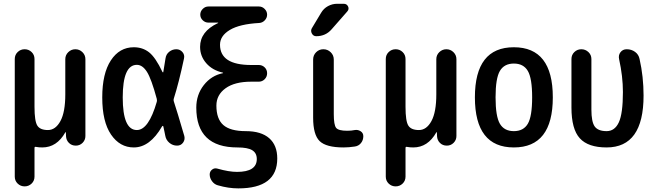

<svg xmlns="http://www.w3.org/2000/svg" viewBox="-20 -785 3540 1035"><path d="M59.6 167V-466.8Q59.6 -489.3 75.2 -504.4Q90.8 -519.5 112.8 -519.5Q134.8 -519.5 150.4 -504.4Q166 -489.3 166 -466.8V-209Q166 -131.8 181.2 -107.9Q196.3 -84 238.3 -84Q279.3 -84 305.7 -132.3Q332 -180.7 332 -276.4V-465.8Q332 -488.3 348.1 -503.9Q364.3 -519.5 386.2 -519.5Q408.2 -519.5 424.3 -503.9Q440.4 -488.3 440.4 -465.8V-51.8Q440.4 -30.3 425.3 -15.1Q410.2 0 388.7 0Q366.2 0 351.6 -14.6Q336.9 -29.3 335.9 -50.8L335 -72.3H334Q332 -72.3 332 -71.3Q286.1 9.8 208 9.8Q189.5 9.8 173.8 6.8Q166 4.9 166 12.7V167Q166 189.5 150.4 204.6Q134.8 219.7 112.8 219.7Q90.8 219.7 75.2 204.6Q59.6 189.5 59.6 167Z M717.8 -435.5Q641.6 -435.5 641.6 -259.8Q641.6 -84 717.8 -84Q781.2 -84 825.2 -236.3Q827.1 -241.2 825.2 -252Q795.9 -360.4 772 -397.9Q748 -435.5 717.8 -435.5ZM701.2 9.8Q626 9.8 578.6 -59.6Q531.2 -128.9 531.2 -259.8Q531.2 -388.7 577.6 -459.5Q624 -530.3 701.2 -530.3Q749 -530.3 783.7 -502.9Q818.4 -475.6 855.5 -397.5Q856.4 -395.5 858.4 -395Q860.4 -394.5 860.4 -397.5Q867.2 -435.5 872.1 -469.7Q875 -492.2 892.1 -505.9Q909.2 -519.5 930.7 -519.5Q950.2 -519.5 963.4 -504.4Q976.6 -489.3 971.7 -468.8Q944.3 -339.8 917 -253.9Q914.1 -246.1 917 -238.3Q933.6 -188.5 973.6 -51.8Q978.5 -32.2 966.8 -16.1Q955.1 0 934.6 0Q911.1 0 893.1 -15.1Q875 -30.3 871.1 -52.7Q870.1 -58.6 866.2 -76.7Q862.3 -94.7 860.4 -103.5Q858.4 -109.4 853.5 -103.5Q788.1 9.8 701.2 9.8Z M1259.8 9.8Q1038.1 9.8 1038.1 -205.1Q1038.1 -274.4 1078.6 -326.2Q1119.1 -377.9 1181.6 -390.6Q1182.6 -390.6 1182.6 -391.6Q1182.6 -393.6 1180.7 -393.6Q1125 -406.2 1091.8 -444.3Q1058.6 -482.4 1058.6 -532.2Q1058.6 -615.2 1154.3 -660.2Q1156.2 -660.2 1156.2 -662.1Q1156.2 -663.1 1155.3 -663.1H1103.5Q1085.9 -663.1 1072.8 -675.8Q1059.6 -688.5 1059.6 -706.1Q1059.6 -723.6 1072.8 -736.8Q1085.9 -750 1103.5 -750H1376Q1393.6 -750 1406.7 -736.8Q1419.9 -723.6 1419.9 -706.1Q1419.9 -688.5 1407.2 -675.3Q1394.5 -662.1 1377 -661.1Q1271.5 -655.3 1218.8 -623.5Q1166 -591.8 1166 -543.9Q1166 -434.6 1334 -434.6H1375Q1393.6 -434.6 1406.7 -421.9Q1419.9 -409.2 1419.9 -390.1Q1419.9 -371.1 1406.7 -357.9Q1393.6 -344.7 1375 -344.7H1334Q1245.1 -344.7 1195.8 -309.1Q1146.5 -273.4 1146.5 -215.8Q1146.5 -143.6 1184.1 -110.8Q1221.7 -78.1 1304.7 -78.1Q1387.7 -78.1 1431.2 -40Q1474.6 -2 1474.6 69.3Q1474.6 230.5 1264.6 230.5Q1210.9 230.5 1154.3 213.9Q1135.7 209 1123 191.9Q1110.4 174.8 1110.4 155.3Q1110.4 139.6 1123 129.4Q1135.7 119.1 1152.3 124Q1213.9 141.6 1257.8 141.6Q1364.3 141.6 1364.3 72.3Q1364.3 40 1339.8 24.9Q1315.4 9.8 1259.8 9.8Z M1892.6 -84Q1909.2 -86.9 1923.8 -77.6Q1938.5 -68.4 1938.5 -50.8Q1938.5 -29.3 1925.8 -13.7Q1913.1 2 1892.6 4.9Q1860.4 9.8 1832 9.8Q1738.3 9.8 1703.1 -24.4Q1668 -58.6 1668 -150.4V-463.9Q1668 -487.3 1684.1 -503.4Q1700.2 -519.5 1723.1 -519.5Q1746.1 -519.5 1762.7 -503.4Q1779.3 -487.3 1779.3 -463.9V-169.9Q1779.3 -111.3 1792 -95.7Q1804.7 -80.1 1851.6 -80.1Q1874 -80.1 1892.6 -84ZM1684.6 -589.8Q1668.9 -589.8 1661.1 -604.5Q1653.3 -619.1 1661.1 -632.8L1710.9 -715.8Q1724.6 -739.3 1748 -752Q1771.5 -764.6 1796.9 -764.6H1833Q1849.6 -764.6 1856.4 -750Q1863.3 -735.4 1851.6 -722.7L1767.6 -627Q1735.4 -589.8 1684.6 -589.8Z M2059.6 167V-466.8Q2059.6 -489.3 2075.2 -504.4Q2090.8 -519.5 2112.8 -519.5Q2134.8 -519.5 2150.4 -504.4Q2166 -489.3 2166 -466.8V-209Q2166 -131.8 2181.2 -107.9Q2196.3 -84 2238.3 -84Q2279.3 -84 2305.7 -132.3Q2332 -180.7 2332 -276.4V-465.8Q2332 -488.3 2348.1 -503.9Q2364.3 -519.5 2386.2 -519.5Q2408.2 -519.5 2424.3 -503.9Q2440.4 -488.3 2440.4 -465.8V-51.8Q2440.4 -30.3 2425.3 -15.1Q2410.2 0 2388.7 0Q2366.2 0 2351.6 -14.6Q2336.9 -29.3 2335.9 -50.8L2335 -72.3H2334Q2332 -72.3 2332 -71.3Q2286.1 9.8 2208 9.8Q2189.5 9.8 2173.8 6.8Q2166 4.9 2166 12.7V167Q2166 189.5 2150.4 204.6Q2134.8 219.7 2112.8 219.7Q2090.8 219.7 2075.2 204.6Q2059.6 189.5 2059.6 167Z M2825.2 -402.8Q2801.8 -442.4 2750 -442.4Q2698.2 -442.4 2674.8 -402.8Q2651.4 -363.3 2651.4 -260.3Q2651.4 -157.2 2674.8 -117.7Q2698.2 -78.1 2750 -78.1Q2801.8 -78.1 2825.2 -117.7Q2848.6 -157.2 2848.6 -260.3Q2848.6 -363.3 2825.2 -402.8ZM2960 -260.3Q2960 9.8 2750 9.8Q2540 9.8 2540 -260.3Q2540 -530.3 2750 -530.3Q2960 -530.3 2960 -260.3Z M3250 9.8Q3150.4 9.8 3105.5 -39.6Q3060.5 -88.9 3060.5 -205.1V-466.8Q3060.5 -489.3 3076.2 -504.4Q3091.8 -519.5 3113.8 -519.5Q3135.7 -519.5 3151.9 -504.4Q3168 -489.3 3168 -466.8V-194.3Q3168 -127.9 3186 -103Q3204.1 -78.1 3250 -78.1Q3293.9 -78.1 3315.9 -125.5Q3337.9 -172.9 3337.9 -289.1Q3337.9 -373 3317.4 -465.8Q3312.5 -487.3 3324.7 -503.4Q3336.9 -519.5 3358.4 -519.5Q3383.8 -519.5 3403.3 -505.4Q3422.9 -491.2 3427.7 -466.8Q3449.2 -372.1 3449.2 -269.5Q3449.2 9.8 3250 9.8Z"/></svg>

Font: Rounded Mgen+ 1m medium
Style: Regular
Weight: 500
Designer: [Source Han Sans]
Ryoko NISHIZUKA  (kana & ideographs); Paul D. Hunt (Latin, Greek & Cyrillic); Wenlong ZHANG  (bopomofo
Version: Version 1.059.20150602